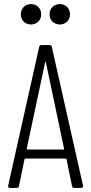

<svg xmlns="http://www.w3.org/2000/svg" viewBox="-20 -921 446 941"><path d="M132 -801C161 -801 182 -822 182 -851C182 -880 161 -901 132 -901C103 -901 82 -880 82 -851C82 -822 103 -801 132 -801ZM273 -801C302 -801 323 -822 323 -851C323 -880 302 -901 273 -901C244 -901 223 -880 223 -851C223 -822 244 -801 273 -801ZM344 0H378C384 0 387 -4 387 -9C387 -10 387 -10 387 -11L234 -691C233 -697 229 -700 223 -700H183C177 -700 173 -697 172 -691L20 -11C19 -5 22 0 29 0H62C68 0 72 -3 73 -9L100 -140C100 -142 103 -144 105 -144H301C303 -144 306 -142 306 -140L333 -9C334 -3 338 0 344 0ZM111 -192 201 -615C202 -619 204 -619 205 -615L294 -192C294 -190 293 -188 291 -188H114C112 -188 111 -190 111 -192Z"/></svg>

Font: Barlow Condensed Light
Style: Regular
Weight: 300
Width: 3
Designer: Jeremy Tribby
Foundry: Tribby Type
Version: Version 1.422;hotconv 1.0.109;makeotfexe 2.5.65596